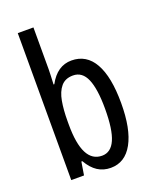

<svg xmlns="http://www.w3.org/2000/svg" viewBox="-143 -841 749 933"><g transform="rotate(-20 231.0 -375.0)"><path d="M146 -543Q146 -527 145 -508Q144 -489 143 -466H147Q190 -546 264 -546Q341 -546 381 -475.5Q421 -405 421 -269Q421 -135 381 -62.5Q341 10 267 10Q229 10 199.5 -9Q170 -28 147 -68H142L131 0H65V-760H146ZM246 -475Q206 -475 184 -449Q162 -423 154 -378Q146 -333 146 -276V-257Q146 -60 247 -60Q293 -60 315.5 -111Q338 -162 338 -270Q338 -372 316 -423.5Q294 -475 246 -475Z"/></g></svg>

Font: Noto Sans Malayalam ExtraCondensed
Style: Regular
Weight: 400
Width: 2
Designer: Jelle Bosma - Monotype Design Team
Foundry: Monotype Imaging Inc.
Version: Version 2.104; ttfautohint (v1.8.4.7-5d5b)